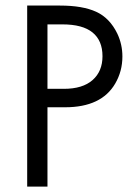

<svg xmlns="http://www.w3.org/2000/svg" viewBox="-20 -687 484 707"><path d="M80.1 -666.5H201.2Q284.2 -666.5 334.2 -643.6Q384.3 -620.6 412.1 -563Q430.7 -523.4 430.7 -479Q430.7 -424.8 404.3 -379.4Q353.5 -292 219.7 -292H154.8V0H80.1ZM215.3 -359.9Q284.2 -359.9 320.8 -392.1Q357.4 -424.3 357.4 -480Q357.4 -537.6 320.8 -567.4Q284.2 -597.2 210 -597.2H154.8V-359.9Z"/></svg>

Font: NMS Futura Pro Book
Style: Regular
Weight: 400
Designer: Blend3rman
Version: Version 0.1